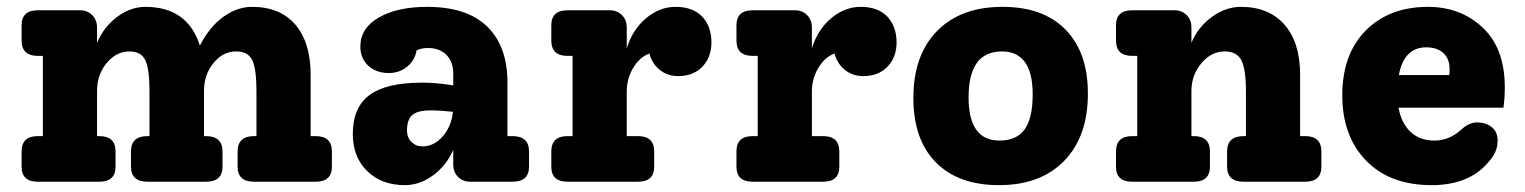

<svg xmlns="http://www.w3.org/2000/svg" viewBox="-20 -530 4449 560"><path d="M901 -133Q948 -133 948 -88V-44Q948 0 901 0H721Q673 0 673 -44V-88Q673 -133 721 -133H728V-264Q728 -330 715.5 -355Q703 -380 669 -380Q630 -380 602.5 -346Q575 -312 575 -265V-133H581Q629 -133 629 -88V-44Q629 0 581 0H410Q362 0 362 -44V-88Q362 -133 410 -133H416V-264Q416 -330 403.5 -355Q391 -380 358 -380Q319 -380 291 -346Q263 -312 263 -265V-133H270Q317 -133 317 -88V-44Q317 0 270 0H90Q43 0 43 -44V-88Q43 -133 90 -133H105V-367H90Q43 -367 43 -412V-456Q43 -500 90 -500H214Q235 -500 249 -486Q263 -472 263 -450V-405Q283 -452 322 -481Q361 -510 404 -510Q527 -510 563 -397Q591 -452 631.5 -481Q672 -510 715 -510Q797 -510 841.5 -458Q886 -406 886 -312V-133Z M1475 -133Q1523 -133 1523 -88V-44Q1523 0 1475 0H1351Q1330 0 1316 -14Q1302 -28 1302 -50V-93Q1282 -47 1243 -18.5Q1204 10 1161 10Q1093 10 1051 -31Q1009 -72 1009 -139Q1009 -217 1058 -253Q1107 -289 1211 -289Q1251 -289 1302 -281V-315Q1302 -350 1282 -370Q1262 -390 1228 -390Q1209 -390 1195 -383Q1190 -354 1167.5 -335.5Q1145 -317 1114 -317Q1077 -317 1054 -338.5Q1031 -360 1031 -394Q1031 -448 1085 -479Q1139 -510 1226 -510Q1342 -510 1401 -452.5Q1460 -395 1460 -290V-133ZM1212 -103Q1246 -103 1271.5 -132.5Q1297 -162 1301 -204Q1265 -208 1235 -208Q1198 -208 1182.5 -194.5Q1167 -181 1167 -149Q1167 -129 1180 -116Q1193 -103 1212 -103Z M1950 -510Q2001 -510 2028 -481.5Q2055 -453 2055 -406Q2055 -363 2028.5 -335.5Q2002 -308 1958 -308Q1927 -308 1904.5 -326Q1882 -344 1874 -374Q1845 -363 1826.5 -331.5Q1808 -300 1808 -263V-133H1841Q1888 -133 1888 -88V-44Q1888 0 1841 0H1635Q1588 0 1588 -44V-88Q1588 -133 1635 -133H1650V-367H1635Q1588 -367 1588 -412V-456Q1588 -500 1635 -500H1759Q1780 -500 1794 -486Q1808 -472 1808 -450V-389Q1825 -444 1864.5 -477Q1904 -510 1950 -510Z M2490 -510Q2541 -510 2568 -481.5Q2595 -453 2595 -406Q2595 -363 2568.5 -335.5Q2542 -308 2498 -308Q2467 -308 2444.5 -326Q2422 -344 2414 -374Q2385 -363 2366.5 -331.5Q2348 -300 2348 -263V-133H2381Q2428 -133 2428 -88V-44Q2428 0 2381 0H2175Q2128 0 2128 -44V-88Q2128 -133 2175 -133H2190V-367H2175Q2128 -367 2128 -412V-456Q2128 -500 2175 -500H2299Q2320 -500 2334 -486Q2348 -472 2348 -450V-389Q2365 -444 2404.5 -477Q2444 -510 2490 -510Z M2894 10Q2775 10 2709.5 -56.5Q2644 -123 2644 -244Q2644 -369 2713 -439.5Q2782 -510 2904 -510Q3023 -510 3088 -443.5Q3153 -377 3153 -257Q3153 -132 3084 -61Q3015 10 2894 10ZM2895 -120Q2945 -120 2968.5 -152.5Q2992 -185 2992 -255Q2992 -380 2902 -380Q2805 -380 2805 -246Q2805 -120 2895 -120Z M3787 -133Q3834 -133 3834 -88V-44Q3834 0 3787 0H3607Q3559 0 3559 -44V-88Q3559 -133 3607 -133H3614V-264Q3614 -329 3600.5 -354.5Q3587 -380 3552 -380Q3513 -380 3484 -345.5Q3455 -311 3455 -265V-133H3462Q3509 -133 3509 -88V-44Q3509 0 3462 0H3282Q3235 0 3235 -44V-88Q3235 -133 3282 -133H3297V-367H3282Q3235 -367 3235 -412V-456Q3235 -500 3282 -500H3406Q3427 -500 3441 -486Q3455 -472 3455 -450V-405Q3474 -451 3514.5 -480.5Q3555 -510 3599 -510Q3681 -510 3726.5 -458Q3772 -406 3772 -312V-133Z M4369 -275Q4369 -242 4365 -216H4059Q4067 -171 4094 -145.5Q4121 -120 4164 -120Q4207 -120 4242 -152Q4265 -173 4288 -173Q4313 -173 4330.5 -159.5Q4348 -146 4348 -120Q4348 -91 4330 -68Q4273 10 4156 10Q4034 10 3964.5 -61.5Q3895 -133 3895 -252Q3895 -372 3963.5 -441Q4032 -510 4145 -510Q4240 -510 4304.5 -449.5Q4369 -389 4369 -275ZM4140 -392Q4075 -392 4060 -311H4207Q4208 -317 4208 -328Q4208 -359 4189.5 -375.5Q4171 -392 4140 -392Z"/></svg>

Font: Solway ExtraBold
Style: Regular
Weight: 800
Designer: Mariya V. Pigoulevskaya
Foundry: The Northern Block Ltd.
Version: Version 1.000;hotconv 1.0.109;makeotfexe 2.5.65596